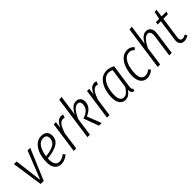

<svg xmlns="http://www.w3.org/2000/svg" viewBox="214 -1889 3046 3046"><g transform="rotate(-45 1737.0 -366.0)"><path d="M418 -523 198 0H129L52 -523H112L170 -50L359 -523Z M497 -206Q496 -197 496 -179Q496 -38 592 -38Q624 -38 652.5 -50.5Q681 -63 714 -88L739 -51Q701 -20 664.5 -4.5Q628 11 587 11Q516 11 477 -38.5Q438 -88 438 -178Q438 -265 464 -347Q490 -429 544 -481.5Q598 -534 676 -534Q737 -534 770.5 -500.5Q804 -467 804 -413Q804 -316 723 -268Q642 -220 497 -206ZM501 -250Q626 -262 687 -300.5Q748 -339 748 -412Q748 -448 729.5 -467.5Q711 -487 672 -487Q599 -487 556 -418Q513 -349 501 -250Z M1160 -527 1143 -474Q1123 -480 1109 -480Q1064 -480 1031.5 -434.5Q999 -389 969 -299L927 0H871L945 -523H994L980 -406Q1007 -469 1040 -501.5Q1073 -534 1120 -534Q1137 -534 1160 -527Z M1292 -398Q1326 -464 1365 -499Q1404 -534 1453 -534Q1500 -534 1527.5 -504.5Q1555 -475 1555 -429Q1555 -302 1405 -239L1497 0H1438L1343 -254Q1422 -279 1460 -321Q1498 -363 1498 -425Q1498 -455 1484 -471.5Q1470 -488 1442 -488Q1358 -488 1278 -305L1235 0H1179L1283 -736L1340 -743Z M1907 -527 1890 -474Q1870 -480 1856 -480Q1811 -480 1778.5 -434.5Q1746 -389 1716 -299L1674 0H1618L1692 -523H1741L1727 -406Q1754 -469 1787 -501.5Q1820 -534 1867 -534Q1884 -534 1907 -527Z M2274 -496 2219 -114Q2215 -90 2215 -71Q2215 -55 2220 -45.5Q2225 -36 2238 -29L2220 11Q2191 2 2177 -18Q2163 -38 2164 -77Q2135 -35 2102 -12Q2069 11 2027 11Q1965 11 1929.5 -37Q1894 -85 1894 -170Q1894 -257 1920 -340.5Q1946 -424 2001.5 -479Q2057 -534 2141 -534Q2208 -534 2274 -496ZM1951 -170Q1951 -104 1973 -70Q1995 -36 2036 -36Q2073 -36 2105 -63Q2137 -90 2167 -140L2214 -471Q2176 -488 2139 -488Q2076 -488 2033.5 -440Q1991 -392 1971 -319Q1951 -246 1951 -170Z M2719 -480 2687 -446Q2667 -466 2647.5 -476Q2628 -486 2601 -486Q2541 -486 2501 -438Q2461 -390 2443 -319Q2425 -248 2425 -177Q2425 -107 2450 -73Q2475 -39 2520 -39Q2548 -39 2572 -49.5Q2596 -60 2624 -80L2648 -43Q2585 11 2516 11Q2446 11 2406.5 -39Q2367 -89 2367 -179Q2367 -262 2392.5 -344Q2418 -426 2471 -480Q2524 -534 2602 -534Q2638 -534 2666 -521Q2694 -508 2719 -480Z M3126 -414Q3126 -398 3123 -378L3070 0H3014L3067 -376Q3069 -389 3069 -411Q3069 -486 3012 -486Q2972 -486 2932 -440.5Q2892 -395 2856 -322L2811 0H2755L2859 -736L2916 -743L2869 -408Q2902 -467 2939.5 -500.5Q2977 -534 3024 -534Q3071 -534 3098.5 -502Q3126 -470 3126 -414Z M3307 -112Q3306 -105 3306 -92Q3306 -37 3354 -37Q3384 -37 3422 -59L3441 -21Q3393 11 3345 11Q3301 11 3275.5 -15.5Q3250 -42 3250 -89Q3250 -96 3252 -114L3303 -477H3231L3238 -523H3311L3338 -650L3384 -655L3365 -523H3474L3460 -477H3359Z"/></g></svg>

Font: Fira Sans Extra Condensed Light
Style: Italic
Weight: 300
Width: 3
Italic angle: -8°
Designer: Carrois Corporate & Edenspiekermann AG
Foundry: Carrois Corporate GbR & Edenspiekermann AG
Version: Version 4.203